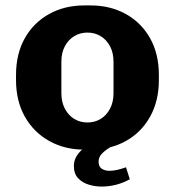

<svg xmlns="http://www.w3.org/2000/svg" viewBox="-20 -541 644 707"><path d="M290 10Q218 10 161 -22Q104 -54 71.5 -111.5Q39 -169 39 -246V-265Q39 -343 71.5 -400.5Q104 -458 161 -489.5Q218 -521 290 -521H314Q386 -521 443 -489.5Q500 -458 532.5 -400.5Q565 -343 565 -265V-246Q565 -169 532.5 -111Q500 -53 443 -21.5Q386 10 314 10ZM302 -90Q329 -90 350.5 -103Q372 -116 385 -140.5Q398 -165 398 -198V-313Q398 -347 385 -371Q372 -395 350.5 -408Q329 -421 302 -421Q275 -421 253.5 -408Q232 -395 219 -371Q206 -347 206 -313V-198Q206 -165 219 -140.5Q232 -116 253.5 -103Q275 -90 302 -90ZM354 146Q329 146 305.5 138.5Q282 131 267 114.5Q252 98 252 71Q252 47 265.5 28.5Q279 10 296 0H388Q369 11 356 24Q343 37 343 54Q343 73 355 80.5Q367 88 383 88Q398 88 414 84Q430 80 444 75L458 119Q435 132 408.5 139Q382 146 354 146Z"/></svg>

Font: Chivo Medium
Style: Bold
Weight: 700
Version: Version 2.002